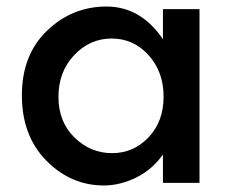

<svg xmlns="http://www.w3.org/2000/svg" viewBox="-20 -560 712 588"><path d="M479 -440V-532H591V0H479V-87Q447 -41 397.5 -16.5Q348 8 298 8Q197 8 122 -68Q47 -144 47 -268Q47 -392 124 -466Q201 -540 306 -540Q411 -540 479 -440ZM159 -263.5Q159 -187 208 -139Q257 -91 323 -91Q389 -91 435 -139.5Q481 -188 481 -264Q481 -340 435 -391Q389 -442 322 -442Q255 -442 207 -391Q159 -340 159 -263.5Z"/></svg>

Font: Montserrat Alternates
Style: Regular
Weight: 400
Designer: Julieta Ulanovsky
Foundry: Julieta Ulanovsky
Version: Version 2.001